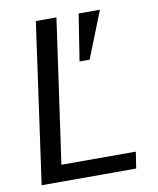

<svg xmlns="http://www.w3.org/2000/svg" viewBox="-80 -763 681 826"><g transform="rotate(-10 260.5 -350.0)"><path d="M35 0 133 -700H223L134 -72H459L448 0ZM288 -496 320 -700H413L332 -496Z"/></g></svg>

Font: Host Grotesk
Style: Italic
Weight: 400
Italic angle: -8°
Designer: Doğukan Karapınar based on Poppins by Indian Type Foundry, Jonny Pinhorn
Foundry: Element Type
Version: Version 1.001; ttfautohint (v1.8.4.7-5d5b)